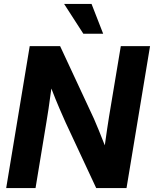

<svg xmlns="http://www.w3.org/2000/svg" viewBox="-20 -964 789 984"><path d="M11.7 0 132.3 -727.5H288.1L461.4 -355.5Q470.7 -334.5 486.3 -296.4Q502 -258.3 517.1 -219.2Q522.9 -261.7 529.1 -303Q535.2 -344.2 539.1 -367.7L599.1 -727.5H749L628.4 0H473.1L315.9 -336.9Q304.2 -362.3 284.7 -408Q265.1 -453.6 243.2 -510.3Q235.8 -452.1 228.8 -406.7Q221.7 -361.3 217.8 -337.4L162.1 0ZM407.2 -791 308.6 -943.8H449.2L508.8 -791Z"/></svg>

Font: Inter Display
Style: Bold Italic
Weight: 700
Italic angle: -9.39999°
Designer: Rasmus Andersson
Foundry: rsms
Version: Version 4.000;git-a52131595